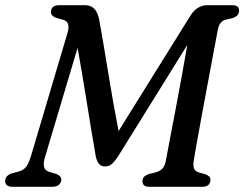

<svg xmlns="http://www.w3.org/2000/svg" viewBox="-23 -720 942 740"><path d="M213 -26.5Q210.5 0 176 0H26Q9 0 2.5 -7Q-4 -14 -3 -24.5Q-1.5 -44.5 24.5 -52.5L49.5 -59Q68.5 -64 79.2 -79Q90 -94 102 -137.5L237 -592.5Q249.5 -634.5 222.5 -643L191 -652Q172 -660 173.5 -676Q175 -700 206 -700H305.5Q327 -700 340.5 -686.2Q354 -672.5 360 -641Q377 -545.5 395 -434.2Q413 -323 434 -215L710.5 -659Q724.5 -681.5 741.5 -690.8Q758.5 -700 773.5 -700H871.5Q887 -700 893 -694Q899 -688 898.5 -677.5Q897.5 -665.5 890 -659.2Q882.5 -653 872.5 -650L848 -644.5Q822.5 -638.5 816.5 -605.5Q810.5 -573.5 800.5 -520.2Q790.5 -467 778.8 -404.5Q767 -342 755.8 -281Q744.5 -220 735.8 -171.2Q727 -122.5 723.5 -98Q717.5 -64 741.5 -56L770 -48Q779 -44 784 -39Q789 -34 788 -25Q786.5 0 755.5 0H553.5Q537.5 0 531.5 -6.5Q525.5 -13 526 -24Q527 -34.5 534 -40.2Q541 -46 550 -49L579.5 -56.5Q593.5 -60.5 602.8 -70Q612 -79.5 616 -99.5Q622 -132 632.2 -185.5Q642.5 -239 654.5 -302.5Q666.5 -366 678.2 -430Q690 -494 699 -547L432.5 -118Q417.5 -95.5 406.8 -87Q396 -78.5 380.5 -78.5Q354 -78.5 346 -118Q329 -215.5 311.5 -325.8Q294 -436 276 -535.5L149 -109.5Q137.5 -67 165.5 -58L195.5 -49Q214.5 -40.5 213 -26.5Z"/></svg>

Font: Fraunces 9pt Soft
Style: Italic
Weight: 400
Italic angle: -16°
Version: Version 1.000;[0bf87f6ff]